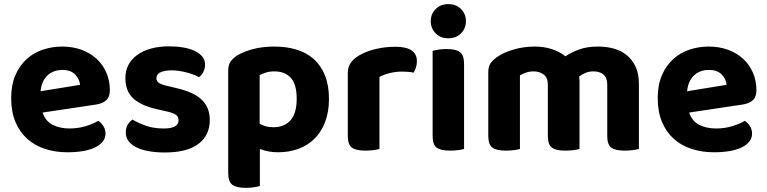

<svg xmlns="http://www.w3.org/2000/svg" viewBox="-20 -721 3708 928"><path d="M186 -177Q200 -135 235 -117.5Q270 -100 316 -100Q358 -100 395 -111.5Q432 -123 455 -137Q470 -127 480 -111Q490 -95 490 -76Q490 -53 476 -36Q462 -19 437.5 -7.5Q413 4 379.5 9.5Q346 15 306 15Q247 15 197 -1.5Q147 -18 111 -50.5Q75 -83 54.5 -132Q34 -181 34 -247Q34 -311 54.5 -358Q75 -405 109.5 -436Q144 -467 188.5 -481.5Q233 -496 280 -496Q331 -496 373.5 -480.5Q416 -465 446.5 -437Q477 -409 494 -370Q511 -331 511 -285Q511 -253 494 -237Q477 -221 446 -216ZM281 -383Q238 -383 209.5 -356.5Q181 -330 176 -280L367 -311Q365 -337 344 -360Q323 -383 281 -383Z M994 -141Q994 -67 939 -25.5Q884 16 777 16Q735 16 700.5 10Q666 4 641 -8Q616 -20 602 -38Q588 -56 588 -80Q588 -102 597 -117.5Q606 -133 620 -143Q649 -126 686 -113Q723 -100 772 -100Q843 -100 843 -140Q843 -157 830.5 -166Q818 -175 788 -182L748 -191Q666 -208 626 -243.5Q586 -279 586 -343Q586 -414 643.5 -455.5Q701 -497 798 -497Q834 -497 866 -491.5Q898 -486 921 -475Q944 -464 957.5 -447.5Q971 -431 971 -409Q971 -389 963 -373.5Q955 -358 942 -348Q934 -353 918.5 -359Q903 -365 885 -370Q867 -375 847 -378Q827 -381 810 -381Q775 -381 755.5 -371.5Q736 -362 736 -343Q736 -329 747 -321Q758 -313 787 -306L825 -297Q916 -277 955 -239Q994 -201 994 -141Z M1324 15Q1298 15 1276 10.5Q1254 6 1236 -1V178Q1226 181 1208 184Q1190 187 1168 187Q1123 187 1103 172Q1083 157 1083 115V-380Q1083 -406 1094 -422.5Q1105 -439 1125 -452Q1155 -471 1202 -483.5Q1249 -496 1306 -496Q1364 -496 1412.5 -481.5Q1461 -467 1496 -436Q1531 -405 1550.5 -357Q1570 -309 1570 -243Q1570 -180 1551.5 -131.5Q1533 -83 1500 -50.5Q1467 -18 1422 -1.5Q1377 15 1324 15ZM1301 -106Q1355 -106 1384.5 -140Q1414 -174 1414 -243Q1414 -314 1385.5 -345Q1357 -376 1306 -376Q1283 -376 1266 -370.5Q1249 -365 1235 -358V-123Q1249 -115 1265 -110.5Q1281 -106 1301 -106Z M1814 -1Q1804 2 1786 4.5Q1768 7 1746 7Q1701 7 1681 -7.5Q1661 -22 1661 -64V-369Q1661 -397 1675 -417Q1689 -437 1714 -452Q1747 -472 1793.5 -483.5Q1840 -495 1891 -495Q1995 -495 1995 -425Q1995 -408 1990 -394Q1985 -380 1979 -370Q1956 -375 1923 -375Q1894 -375 1865 -368Q1836 -361 1814 -349Z M2223 -1Q2213 2 2195 4.5Q2177 7 2155 7Q2110 7 2090.5 -7.5Q2071 -22 2071 -64V-475Q2081 -478 2099 -481Q2117 -484 2139 -484Q2184 -484 2203.5 -469Q2223 -454 2223 -412ZM2062 -619Q2062 -653 2085.5 -677Q2109 -701 2147 -701Q2185 -701 2208.5 -677Q2232 -653 2232 -619Q2232 -584 2208.5 -560Q2185 -536 2147 -536Q2109 -536 2085.5 -560Q2062 -584 2062 -619Z M3068 -1Q3057 2 3039 4.5Q3021 7 2999 7Q2954 7 2934.5 -7.5Q2915 -22 2915 -64V-312Q2915 -345 2897 -360.5Q2879 -376 2848 -376Q2828 -376 2810.5 -369Q2793 -362 2779 -351Q2780 -346 2780.5 -341Q2781 -336 2781 -331V-1Q2770 2 2752 4.5Q2734 7 2712 7Q2667 7 2647.5 -7.5Q2628 -22 2628 -64V-312Q2628 -345 2608 -360.5Q2588 -376 2559 -376Q2538 -376 2521 -369.5Q2504 -363 2493 -357V-1Q2483 2 2465 4.5Q2447 7 2425 7Q2380 7 2360 -7.5Q2340 -22 2340 -64V-373Q2340 -399 2351 -415Q2362 -431 2382 -445Q2415 -468 2463.5 -482Q2512 -496 2565 -496Q2607 -496 2644.5 -484.5Q2682 -473 2713 -449Q2743 -469 2781 -482.5Q2819 -496 2871 -496Q2910 -496 2945.5 -486.5Q2981 -477 3008 -455.5Q3035 -434 3051.5 -399.5Q3068 -365 3068 -316Z M3311 -177Q3325 -135 3360 -117.5Q3395 -100 3441 -100Q3483 -100 3520 -111.5Q3557 -123 3580 -137Q3595 -127 3605 -111Q3615 -95 3615 -76Q3615 -53 3601 -36Q3587 -19 3562.5 -7.5Q3538 4 3504.5 9.5Q3471 15 3431 15Q3372 15 3322 -1.5Q3272 -18 3236 -50.5Q3200 -83 3179.5 -132Q3159 -181 3159 -247Q3159 -311 3179.5 -358Q3200 -405 3234.5 -436Q3269 -467 3313.5 -481.5Q3358 -496 3405 -496Q3456 -496 3498.5 -480.5Q3541 -465 3571.5 -437Q3602 -409 3619 -370Q3636 -331 3636 -285Q3636 -253 3619 -237Q3602 -221 3571 -216ZM3406 -383Q3363 -383 3334.5 -356.5Q3306 -330 3301 -280L3492 -311Q3490 -337 3469 -360Q3448 -383 3406 -383Z"/></svg>

Font: Baloo Bhaina 2
Style: Bold
Weight: 700
Designer: Yesha Goshar, Manish Minz, Shuchita Grover and Ek Type
Foundry: Ek Type
Version: Version 1.640;hotconv 1.0.111;makeotfexe 2.5.65597; ttfautoh